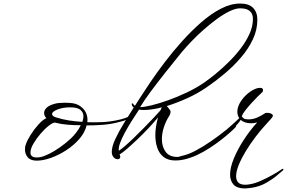

<svg xmlns="http://www.w3.org/2000/svg" viewBox="-20 -889 1620 1084"><path d="M188 18Q152 18 136.5 -1Q121 -20 121 -44Q121 -52 122 -59.5Q123 -67 126 -74Q133 -96 152.5 -127Q172 -158 196.5 -185.5Q221 -213 242 -222Q229 -235 229 -251Q229 -266 242 -279.5Q255 -293 282 -301Q296 -306 312.5 -307.5Q329 -309 347 -309Q370 -309 392 -306Q423 -301 446 -279Q469 -257 473 -226Q475 -213 473 -199Q490 -198 507 -198.5Q524 -199 539 -199Q569 -199 601.5 -203.5Q634 -208 661.5 -215Q689 -222 703 -229Q710 -233 714 -233Q718 -233 718 -230Q718 -223 702 -216Q680 -206 634.5 -195.5Q589 -185 539 -183Q526 -182 508 -181.5Q490 -181 469 -181Q459 -140 427.5 -104Q396 -68 353.5 -40.5Q311 -13 267 2.5Q223 18 188 18ZM445 -201Q451 -218 451 -233Q451 -254 434.5 -268.5Q418 -283 376 -283Q336 -283 305 -271Q274 -259 274 -245Q274 -233 297 -226Q331 -215 369.5 -209Q408 -203 445 -201ZM187 0Q192 0 197 -0.5Q202 -1 208 -2Q228 -6 257.5 -20.5Q287 -35 319.5 -58Q352 -81 380 -107Q395 -121 410.5 -141Q426 -161 436 -182Q396 -182 361 -185Q326 -188 298 -195Q297 -194 294 -196Q292 -196 291 -197Q278 -197 255 -179Q232 -161 208.5 -133.5Q185 -106 168.5 -77.5Q152 -49 152 -28Q152 0 187 0Z M970 17Q929 17 904 -2.5Q879 -22 868 -54.5Q857 -87 857 -125Q857 -150 861 -175.5Q865 -201 872 -226Q850 -199 820 -167Q790 -135 757.5 -104Q725 -73 698 -49.5Q671 -26 655 -17Q659 -10 659 -4Q659 10 643 10Q636 10 628 5Q620 0 615 -11Q611 -19 611 -31Q611 -61 631 -104Q651 -147 680 -194Q709 -241 735 -282Q728 -287 726 -292Q724 -297 724 -299Q723 -302 725 -304.5Q727 -307 731 -304Q734 -297 742 -292Q748 -301 770.5 -336.5Q793 -372 828.5 -424.5Q864 -477 909.5 -537Q955 -597 1007.5 -655.5Q1060 -714 1115.5 -762.5Q1171 -811 1227 -840Q1283 -869 1336 -869Q1386 -869 1409.5 -844Q1433 -819 1433 -778Q1433 -721 1408 -667.5Q1383 -614 1341.5 -565.5Q1300 -517 1249 -474Q1198 -431 1145 -395Q1094 -360 1035 -333.5Q976 -307 921 -290Q926 -286 930.5 -280Q935 -274 941 -266Q943 -262 943 -259Q943 -253 941 -246.5Q939 -240 937 -237Q916 -205 905 -170Q894 -135 894 -103Q894 -61 915 -32Q936 -3 981 -3Q1004 -3 1032 -11Q1060 -19 1094 -38Q1138 -59 1183 -89Q1228 -119 1265 -149Q1276 -158 1285.5 -164Q1295 -170 1305 -180Q1307 -181 1310 -181Q1313 -181 1313 -178Q1313 -175 1309 -170Q1303 -163 1282 -144Q1261 -125 1230.5 -101Q1200 -77 1164.5 -54Q1129 -31 1093 -14Q1073 -4 1038.5 6.5Q1004 17 970 17ZM771 -284Q792 -284 834 -294Q876 -304 928 -322.5Q980 -341 1034 -366.5Q1088 -392 1133 -423Q1162 -443 1198 -472.5Q1234 -502 1271 -538.5Q1308 -575 1339 -615.5Q1370 -656 1389 -698.5Q1408 -741 1408 -782Q1408 -842 1336 -842Q1310 -842 1276 -825.5Q1242 -809 1205 -782Q1168 -755 1131 -722.5Q1094 -690 1062.5 -657Q1031 -624 1008 -597Q963 -542 915.5 -482Q868 -422 829.5 -370Q791 -318 771 -284ZM651 -38Q660 -43 682.5 -62Q705 -81 734 -109Q763 -137 792.5 -167Q822 -197 847 -223.5Q872 -250 886 -266Q888 -271 890 -275.5Q892 -280 894 -283Q836 -268 793 -268Q786 -268 779 -268.5Q772 -269 766 -270H765Q744 -239 722.5 -204.5Q701 -170 683.5 -137.5Q666 -105 657 -79Q648 -53 651 -38Z M1363 175Q1318 175 1298.5 153Q1279 131 1279 97Q1279 57 1300.5 5Q1322 -47 1357 -100.5Q1392 -154 1432 -198Q1414 -193 1398 -193Q1361 -193 1339 -212L1332 -202Q1325 -192 1307.5 -174Q1290 -156 1273 -142Q1230 -106 1182.5 -74Q1135 -42 1089 -21Q1043 0 1003 3Q999 3 994 1.5Q989 0 989 -2Q989 -5 1007 -9Q1042 -16 1084.5 -38.5Q1127 -61 1172.5 -92.5Q1218 -124 1260 -158Q1277 -172 1296.5 -190Q1316 -208 1331 -222Q1320 -237 1320 -258Q1320 -281 1332.5 -304.5Q1345 -328 1365 -348Q1385 -368 1407.5 -380.5Q1430 -393 1449 -393Q1465 -393 1465 -380Q1465 -371 1457 -365Q1450 -359 1433.5 -342.5Q1417 -326 1398 -305Q1379 -284 1364 -264.5Q1349 -245 1345 -233Q1349 -226 1356 -220.5Q1363 -215 1383 -215Q1409 -215 1432.5 -225.5Q1456 -236 1477 -250Q1483 -252 1488 -252Q1510 -252 1520 -240Q1524 -234 1510 -218Q1496 -202 1482 -187Q1453 -156 1423 -116.5Q1393 -77 1368 -36Q1343 5 1328 42Q1313 79 1313 106Q1313 128 1325 141Q1337 154 1365 154Q1377 154 1392 151Q1418 147 1451 132.5Q1484 118 1517 99.5Q1550 81 1573 65Q1575 64 1577 64Q1580 64 1580 68Q1580 72 1576 74Q1569 80 1544.5 101Q1520 122 1483.5 143Q1447 164 1402 171Q1392 172 1382 173.5Q1372 175 1363 175Z"/></svg>

Font: WindSong
Style: Regular
Weight: 400
Designer: Robert E. Leuschke
Foundry: Robert E. Leuschke
Version: Version 1.010; ttfautohint (v1.8.3)